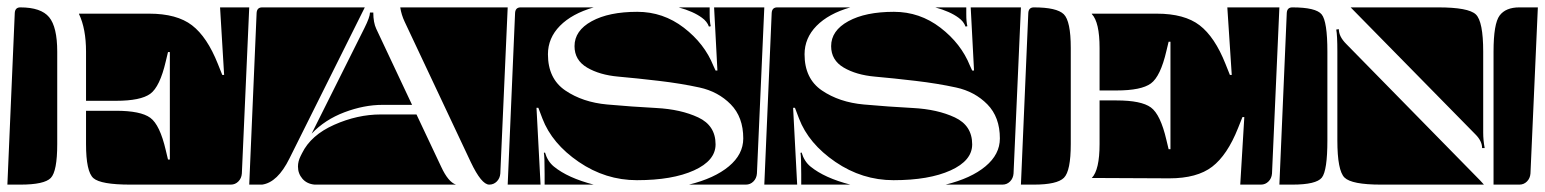

<svg xmlns="http://www.w3.org/2000/svg" viewBox="-20 -510 4185 520"><path d="M194 -472V-473H384Q459 -473 500 -441.5Q541 -410 570 -337L582 -307H587L576 -490H655L635 -40Q634 -27 625.5 -18.5Q617 -10 605 -10H333Q253 -10 233 -27.5Q213 -45 213 -120V-210H294Q361 -210 387 -191Q413 -172 429 -103L435 -78H440V-369H435L429 -344Q413 -275 387 -256Q361 -237 294 -237H213V-370Q213 -432 194 -472ZM0 -10 20 -475Q21 -490 35 -490Q91 -490 113 -463.5Q135 -437 135 -370V-120Q135 -46 117.5 -28Q100 -10 35 -10Z M655 -10 675 -475Q676 -490 690 -490H968L764 -81Q732 -16 690 -10ZM1064 -490H1355L1335 -40Q1334 -27 1325.5 -18.5Q1317 -10 1305 -10Q1284 -10 1255 -71L1076 -451Q1067 -470 1064 -490ZM787 -59Q787 -73 794 -87L798 -95Q822 -144 885 -172Q948 -200 1011 -200H1108L1175 -58Q1194 -17 1215 -10H832Q811 -12 799 -26Q787 -40 787 -59ZM824 -148 967 -434Q982 -464 982 -476H991Q991 -449 999 -432L1096 -226H1016Q966 -226 913 -206Q860 -186 824 -148Z M1355 -10 1375 -475Q1376 -490 1390 -490H1588Q1529 -473 1496.5 -440Q1464 -407 1464 -363Q1464 -297 1511 -265Q1558 -233 1624.5 -227Q1691 -221 1757.5 -217.5Q1824 -214 1871 -192Q1918 -170 1918 -119Q1918 -75 1859.5 -48.5Q1801 -22 1705 -22Q1620 -22 1547.5 -71.5Q1475 -121 1449 -189L1438 -218H1433L1444 -10ZM1536 -385Q1536 -427 1582.5 -452.5Q1629 -478 1706 -478Q1776 -478 1832 -435Q1888 -392 1912 -332L1918 -319H1923L1914 -490H2050L2030 -40Q2029 -27 2020.5 -18.5Q2012 -10 2000 -10H1846Q1915 -27 1954 -59.5Q1993 -92 1993 -135Q1993 -193 1959 -227.5Q1925 -262 1874.5 -273Q1824 -284 1764.5 -291Q1705 -298 1654.5 -302.5Q1604 -307 1570 -327Q1536 -347 1536 -385ZM1453 -96 1456 -97Q1463 -73 1480 -59Q1518 -28 1588 -10H1455V-38Q1455 -86 1453 -96ZM1818 -490H1902V-472Q1902 -450 1905 -439L1900 -438Q1895 -452 1881 -462Q1858 -479 1818 -490Z M2050 -10 2070 -475Q2071 -490 2085 -490H2283Q2224 -473 2191.5 -440Q2159 -407 2159 -363Q2159 -297 2206 -265Q2253 -233 2319.5 -227Q2386 -221 2452.5 -217.5Q2519 -214 2566 -192Q2613 -170 2613 -119Q2613 -75 2554.5 -48.5Q2496 -22 2400 -22Q2315 -22 2242.5 -71.5Q2170 -121 2144 -189L2133 -218H2128L2139 -10ZM2231 -385Q2231 -427 2277.5 -452.5Q2324 -478 2401 -478Q2471 -478 2527 -435Q2583 -392 2607 -332L2613 -319H2618L2609 -490H2745L2725 -40Q2724 -27 2715.5 -18.5Q2707 -10 2695 -10H2541Q2610 -27 2649 -59.5Q2688 -92 2688 -135Q2688 -193 2654 -227.5Q2620 -262 2569.5 -273Q2519 -284 2459.5 -291Q2400 -298 2349.5 -302.5Q2299 -307 2265 -327Q2231 -347 2231 -385ZM2148 -96 2151 -97Q2158 -73 2175 -59Q2213 -28 2283 -10H2150V-38Q2150 -86 2148 -96ZM2513 -490H2597V-472Q2597 -450 2600 -439L2595 -438Q2590 -452 2576 -462Q2553 -479 2513 -490Z M2937 -28Q2958 -50 2958 -120V-238H3004Q3071 -238 3097 -219Q3123 -200 3139 -131L3145 -106H3150V-397H3145L3139 -372Q3123 -303 3097 -284Q3071 -265 3004 -265H2958V-380Q2958 -450 2937 -472V-473H3113Q3188 -473 3229 -441.5Q3270 -410 3299 -337L3311 -307H3316L3304 -490H3445L3425 -40Q3424 -27 3415.5 -18.5Q3407 -10 3395 -10H3339L3350 -193H3345L3333 -163Q3304 -90 3263 -58.5Q3222 -27 3147 -27ZM2745 -10 2765 -475Q2766 -490 2780 -490Q2842 -490 2861 -471.5Q2880 -453 2880 -380V-120Q2880 -47 2861.5 -28.5Q2843 -10 2780 -10Z M4025 -10V-370Q4025 -446 4041.5 -468Q4058 -490 4095 -490H4145L4125 -40Q4124 -27 4115.5 -18.5Q4107 -10 4095 -10ZM3599 -430 3606 -431Q3606 -411 3626 -391L3989 -21Q3994 -16 3999 -10H3720Q3641 -10 3621.5 -29Q3602 -48 3602 -130V-370Q3602 -415 3599 -430ZM3638 -490H3875Q3957 -490 3977 -471Q3997 -452 3997 -370V-151Q3997 -130 4001 -109H3994Q3994 -128 3976 -146ZM3445 -10 3465 -475Q3466 -490 3480 -490Q3544 -490 3559.5 -471Q3575 -452 3575 -370V-130Q3575 -48 3560 -29Q3545 -10 3480 -10Z"/></svg>

Font: PrimecolorB
Style: Medium
Weight: 500
Designer: gluk
Foundry: gluk
Version: Version 0.672